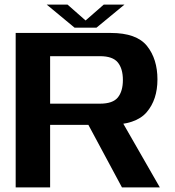

<svg xmlns="http://www.w3.org/2000/svg" viewBox="-20 -819 766 839"><path d="M48.5 0H199V-273.5H457Q573.5 -273.5 620.8 -328.5Q668 -383.5 668 -472Q668 -561 622.5 -618Q577 -675 464 -675H48.5ZM513 0H678.5L493.5 -322.5L342.5 -317.5ZM199 -366V-573.5H417Q472.5 -573.5 494.8 -546.2Q517 -519 517 -469.5Q517 -420.5 495 -393.2Q473 -366 417 -366ZM306 -698H401.5L524 -799H433.5L354 -729.5L275 -799H184Z"/></svg>

Font: Anybody SemiExpanded SemiBold
Style: Regular
Weight: 600
Width: 6
Designer: Tyler Finck
Foundry: Etcetera Type Company
Version: Version 1.113;gftools[0.9.25]